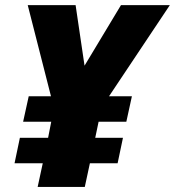

<svg xmlns="http://www.w3.org/2000/svg" viewBox="-20 -734 687 754"><path d="M127.9 0 147.9 -92.8H37.1L58.1 -192.9H168.9L181.2 -255.9H70.8L92.8 -356H180.2L88.9 -713.9H276.9L312 -476.1L455.1 -713.9H647L408.2 -356H498L476.1 -255.9H367.2L354 -192.9H462.9L441.9 -92.8H333L313 0Z"/></svg>

Font: Open Sans ExtraBold
Style: Italic
Weight: 800
Italic angle: -12°
Designer: Monotype Design Team
Foundry: Monotype Imaging Inc.
Version: Version 3.000; ttfautohint (v1.8.4)